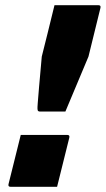

<svg xmlns="http://www.w3.org/2000/svg" viewBox="-20 -720 408 740"><path d="M232 -290H134Q129 -290 126 -293Q125 -295 124.5 -299.5Q124 -304 125.5 -323Q127 -342 130.5 -384Q134 -426 141 -502L163 -590Q170 -618 176.5 -645Q183 -672 190 -700H359Q370 -700 367 -689L321 -502Q299 -449 276.5 -396Q254 -343 232 -290ZM200 0H21Q10 0 13 -11L60 -200H239Q250 -200 247 -189Z"/></svg>

Font: Recursive Sn Lnr St XBd
Style: Italic
Weight: 800
Italic angle: -15°
Version: Version 1.079;hotconv 1.0.112;makeotfexe 2.5.65598; ttfautoh